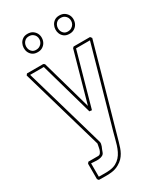

<svg xmlns="http://www.w3.org/2000/svg" viewBox="-267 -977 1136 1326"><g transform="rotate(-30 300.5 -314.5)"><path d="M188 -632.8Q216.3 -533.2 244.1 -434.1Q272 -335 300.3 -234.9Q328.1 -334.5 355.7 -433.1Q383.3 -531.7 411.1 -631.3Q413.6 -633.8 415.5 -635.5Q417.5 -637.2 419.9 -639.6H550.8L561 -626.5Q524.4 -494.1 487.5 -363.5Q450.7 -232.9 413.6 -100.6Q405.3 -72.8 397.7 -44.7Q390.1 -16.6 381.8 11.7Q376.5 30.3 371.3 49.1Q366.2 67.9 360.8 86.4Q354.5 108.4 347.9 127.9Q341.3 147.5 331.5 164.8Q321.8 182.1 307.9 196.8Q293.9 211.4 272.9 223.6Q244.6 240.2 212.9 243.7Q187.5 247.1 161.4 246.3Q135.3 245.6 110.4 245.6Q107.9 242.7 106 239.7Q104 236.8 101.6 234.4V111.3Q104 108.9 106 106Q107.9 103 110.4 100.1H188.5Q200.7 100.1 208 89.8Q215.3 79.6 219 66.4Q222.7 53.2 224.4 40.5Q226.1 27.8 227.5 22.5Q180.2 -141.1 133.3 -302.7Q86.4 -464.4 39.1 -628.4Q41.5 -630.9 43.5 -633.8Q45.4 -636.7 47.9 -639.6H177.7ZM290.5 -197.3Q260.3 -303.2 230.7 -408.2Q201.2 -513.2 170.9 -620.1H62Q108.4 -459.5 154.8 -300.5Q201.2 -141.6 247.1 19.5Q249.5 28.3 248 37.1Q246.6 45.9 243.2 54.7Q239.7 63.5 235.6 72.5Q231.4 81.5 229 90.3Q224.1 106.9 210.9 113.5Q197.8 120.1 181.6 121.6Q165.5 123 148.9 121.3Q132.3 119.6 121.1 119.6V226.1Q142.1 226.1 164.8 226.6Q187.5 227.1 209.5 224.6Q238.3 221.2 259 210Q279.8 198.7 294.7 182.1Q309.6 165.5 319.8 144.5Q330.1 123.5 337.4 100.3Q344.7 77.1 350.6 53.2Q356.4 29.3 362.8 6.8Q371.1 -21.5 378.9 -49.6Q386.7 -77.6 394.5 -105.5Q431.2 -234.9 467 -362.8Q502.9 -490.7 539.1 -620.1H428.2L309.6 -195.3Q304.7 -196.3 300 -196.5Q295.4 -196.8 290.5 -197.3ZM440.4 -875Q465.3 -875 481.7 -863.8Q498 -852.5 506.1 -836.2Q514.2 -819.8 513.4 -800.5Q512.7 -781.2 503.9 -765.1Q495.1 -749 477.8 -738.5Q460.4 -728 435.1 -729.5Q412.6 -730.5 397.9 -741.7Q383.3 -752.9 376.2 -769Q369.1 -785.2 369.9 -803.7Q370.6 -822.3 378.7 -838.1Q386.7 -854 402.1 -864.5Q417.5 -875 440.4 -875ZM187 -875Q211.9 -875 228.3 -863.8Q244.6 -852.5 252.7 -836.2Q260.7 -819.8 260 -800.5Q259.3 -781.2 250.5 -765.1Q241.7 -749 224.4 -738.5Q207 -728 181.6 -729.5Q159.2 -730.5 144.5 -741.7Q129.9 -752.9 122.8 -769Q115.7 -785.2 116.5 -803.7Q117.2 -822.3 125.2 -838.1Q133.3 -854 148.7 -864.5Q164.1 -875 187 -875ZM187 -855.5Q170.4 -855.5 158.9 -847.7Q147.5 -839.8 141.8 -828.1Q136.2 -816.4 135.7 -803Q135.3 -789.6 140.4 -777.6Q145.5 -765.6 156 -757.6Q166.5 -749.5 182.1 -749Q200.7 -748.5 213.6 -756.1Q226.6 -763.7 233.4 -775.6Q240.2 -787.6 240.7 -801.5Q241.2 -815.4 235.4 -827.4Q229.5 -839.4 217.5 -847.4Q205.6 -855.5 187 -855.5ZM440.4 -855.5Q423.3 -855.5 412.1 -847.7Q400.9 -839.8 395.3 -828.1Q389.6 -816.4 389.2 -803Q388.7 -789.6 393.8 -777.6Q398.9 -765.6 409.4 -757.6Q419.9 -749.5 435.5 -749Q454.1 -748.5 467 -756.1Q480 -763.7 486.8 -775.6Q493.7 -787.6 494.1 -801.5Q494.6 -815.4 488.8 -827.4Q482.9 -839.4 470.9 -847.4Q459 -855.5 440.4 -855.5Z"/></g></svg>

Font: Preussische VI 9 Linie
Style: Regular
Weight: 400
Designer: Peter Wiegel
Foundry: Peter Wiegel
Version: Version 1.000 2009 initial release